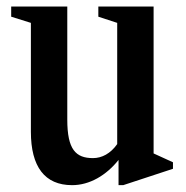

<svg xmlns="http://www.w3.org/2000/svg" viewBox="-20 -544 558 575"><path d="M196 10.5C248 10.5 298 -18.5 335 -65V10.5H349L498 -38.5V-58L440 -84.5V-524.5H274.5V-494L331 -475.5V-112.5C311 -84 285 -70.5 258.5 -70.5C207 -70.5 181.5 -96 181.5 -185.5V-524.5H13.5V-494L72.5 -475.5V-149.5C72.5 -44.5 114 10.5 196 10.5Z"/></svg>

Font: Libre Caslon Condensed SemiBold
Style: Regular
Weight: 600
Designer: Pablo Impallari, Rodrigo Fuenzalida, Katja Schimmel, Ertekin Erdin
Foundry: Pablo Impallari, Rodrigo Fuenzalida
Version: Version 2.000;gftools[0.9.33]